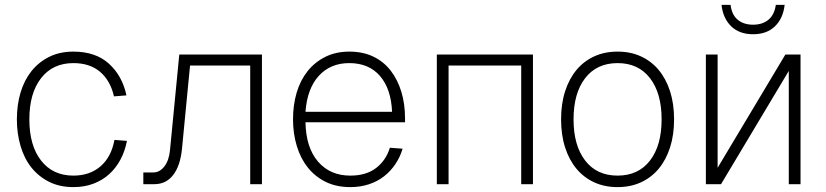

<svg xmlns="http://www.w3.org/2000/svg" viewBox="-20 -753 3377 785"><path d="M280 12Q224 12 181 -9.5Q138 -31 108.5 -68Q79 -105 64 -156Q49 -207 49 -265Q49 -324 64 -374.5Q79 -425 108.5 -462Q138 -499 181 -520.5Q224 -542 280 -542Q371 -542 425.5 -492.5Q480 -443 497 -363L446 -359Q431 -424 389 -459.5Q347 -495 280 -495Q196 -495 148 -433.5Q100 -372 100 -265Q100 -158 148 -96.5Q196 -35 280 -35Q347 -35 391 -73Q435 -111 448 -181L499 -177Q491 -135 472.5 -100.5Q454 -66 426.5 -41Q399 -16 362 -2Q325 12 280 12Z M566 0V-48H607Q633 -48 652 -72.5Q671 -97 675 -139L713 -530H1051V0H1003V-485H757L724 -144Q717 -75 688 -37.5Q659 0 611 0Z M1412 12Q1355 12 1311.5 -9.5Q1268 -31 1238.5 -68Q1209 -105 1193.5 -156Q1178 -207 1178 -265Q1178 -324 1193 -374.5Q1208 -425 1237.5 -462Q1267 -499 1310 -520.5Q1353 -542 1408 -542Q1464 -542 1506.5 -521.5Q1549 -501 1577.5 -464Q1606 -427 1621 -377.5Q1636 -328 1636 -269V-253H1229Q1231 -149 1280.5 -92Q1330 -35 1412 -35Q1477 -35 1517.5 -66Q1558 -97 1574 -149L1626 -145Q1616 -111 1596.5 -82Q1577 -53 1550 -32Q1523 -11 1488 0.5Q1453 12 1412 12ZM1583 -296Q1579 -390 1533.5 -442.5Q1488 -495 1408 -495Q1331 -495 1283.5 -443Q1236 -391 1229 -296Z M1766 0V-530H2159V0H2111V-485H1814V0Z M2505 12Q2452 12 2409.5 -7.5Q2367 -27 2337 -63Q2307 -99 2290.5 -150Q2274 -201 2274 -265Q2274 -329 2290.5 -380Q2307 -431 2337 -467Q2367 -503 2409.5 -522.5Q2452 -542 2505 -542Q2558 -542 2600.5 -522.5Q2643 -503 2673 -467Q2703 -431 2719.5 -380Q2736 -329 2736 -265Q2736 -201 2719.5 -150Q2703 -99 2673 -63Q2643 -27 2600.5 -7.5Q2558 12 2505 12ZM2505 -35Q2590 -35 2637.5 -96.5Q2685 -158 2685 -265Q2685 -372 2637.5 -433.5Q2590 -495 2505 -495Q2420 -495 2372.5 -433.5Q2325 -372 2325 -265Q2325 -158 2372.5 -96.5Q2420 -35 2505 -35Z M2866 0V-530H2914V-67L3191 -530H3253V0H3205V-463L2928 0ZM3059 -613Q3003 -613 2969.5 -645.5Q2936 -678 2930 -733H2967Q2972 -692 2996.5 -672Q3021 -652 3059 -652Q3097 -652 3121.5 -672Q3146 -692 3152 -733H3188Q3182 -678 3148.5 -645.5Q3115 -613 3059 -613Z"/></svg>

Font: Geist ExtLt
Style: Regular
Weight: 400
Designer: Basement.studio, Andrés Briganti, Mateo Zaragoza
Foundry: Basement.studio, Vercel, Andrés Briganti, Guido Ferreyra, Mateo Zaragoza
Version: Version 1.401